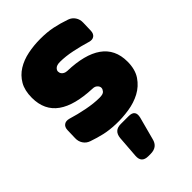

<svg xmlns="http://www.w3.org/2000/svg" viewBox="-291 -810 1208 1208"><g transform="rotate(-45 312.5 -206.5)"><path d="M32 -111Q31 -83 45.5 -61Q60 -39 86 -30Q132 -14 175.5 -4Q219 6 275 8Q332 10 391 1Q450 -8 497.5 -33.5Q545 -59 575.5 -104Q606 -149 606 -219Q606 -274 586 -315.5Q566 -357 526.5 -385Q487 -413 429 -428Q371 -443 296 -445Q282 -446 273.5 -450.5Q265 -455 260 -461Q255 -467 253.5 -473.5Q252 -480 252 -484Q252 -489 254.5 -494.5Q257 -500 262.5 -505.5Q268 -511 278 -514.5Q288 -518 304 -518Q353 -518 410.5 -506Q468 -494 521 -478Q547 -470 563 -481.5Q579 -493 580 -519L582 -589Q583 -617 568.5 -639Q554 -661 528 -670Q476 -688 428 -698Q380 -708 319 -708Q261 -708 207 -697Q153 -686 111 -660Q69 -634 44 -591Q19 -548 19 -483Q19 -427 39 -385Q59 -343 98.5 -315Q138 -287 196 -272Q254 -257 329 -254Q343 -254 351.5 -249.5Q360 -245 365 -239Q370 -233 372 -226.5Q374 -220 373 -216Q373 -207 363 -194.5Q353 -182 321 -182Q271 -182 209.5 -194Q148 -206 93 -223Q67 -230 51 -218.5Q35 -207 34 -181ZM298 295Q328 295 347 281Q366 267 373 237L413 87Q420 58 409 43.5Q398 29 368 29H298Q268 29 252 44Q236 59 233 89L222 236Q220 266 234 280.5Q248 295 278 295Z"/></g></svg>

Font: Bolota
Style: Bold
Weight: 240
Designer: Gabriel Pang
Version: Version 1.000